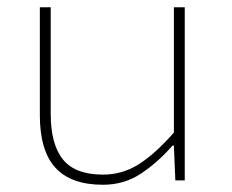

<svg xmlns="http://www.w3.org/2000/svg" viewBox="-20 -498 640 530"><path d="M264 12Q176 12 133 -35Q90 -82 90 -180V-478H120V-184Q120 -99 154 -57.5Q188 -16 264 -16Q318 -16 363 -44.5Q408 -73 460 -132V-478H490V0H464L460 -96H456Q416 -50 369.5 -19Q323 12 264 12Z"/></svg>

Font: Source Code Pro ExtraLight
Style: Regular
Weight: 200
Monospace: yes
Designer: Paul D. Hunt, Teo Tuominen
Foundry: Adobe
Version: Version 1.026;hotconv 1.1.0;makeotfexe 2.6.0